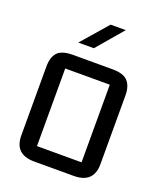

<svg xmlns="http://www.w3.org/2000/svg" viewBox="-129 -764 708 846"><g transform="rotate(20 225.5 -341.0)"><path d="M318 0H133Q40 0 40 -89V-411Q40 -455 60 -477.5Q80 -500 133 -500H318Q370 -500 390.5 -477Q411 -454 411 -411V-89Q411 0 318 0ZM121 -432V-68H330V-432ZM136 -559 243 -682H314L209 -559Z"/></g></svg>

Font: Kelly Slab
Style: Regular
Weight: 400
Designer: Denis Masharov
Foundry: Denis Masharov
Version: Version 1.001